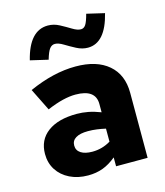

<svg xmlns="http://www.w3.org/2000/svg" viewBox="-114 -846 807 941"><g transform="rotate(-15 289.5 -376.0)"><path d="M217 8Q165 8 124.5 -12Q84 -32 61.5 -67Q39 -102 39 -148Q39 -219 92 -258.5Q145 -298 240 -298Q268 -298 297 -292.5Q326 -287 360 -274V-316Q360 -391 258 -391Q229 -391 193.5 -382.5Q158 -374 113 -355L57 -468Q182 -524 294 -524Q401 -524 460.5 -473Q520 -422 520 -330V0H360V-45Q326 -17 292 -4.5Q258 8 217 8ZM188 -151Q188 -126 209 -112.5Q230 -99 267 -99Q317 -99 360 -125V-191Q338 -196 316 -199Q294 -202 271 -202Q231 -202 209.5 -189Q188 -176 188 -151ZM176 -590 86 -611Q121 -753 215 -753Q245 -753 273 -738Q301 -723 325.5 -708Q350 -693 368 -693Q383 -693 392.5 -707.5Q402 -722 412 -760L502 -739Q467 -597 378 -597Q349 -597 320.5 -612Q292 -627 267.5 -642Q243 -657 225 -657Q209 -657 198 -642.5Q187 -628 176 -590Z"/></g></svg>

Font: Red Hat Text VF
Style: Regular
Weight: 400
Designer: Pentagram, MCKL
Foundry: Pentagram, MCKL
Version: Version 1.023